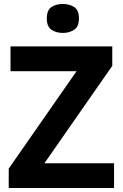

<svg xmlns="http://www.w3.org/2000/svg" viewBox="-20 -948 619 968"><path d="M555 0H24V-98L366 -589H33V-714H546V-616L204 -125H555ZM297 -928Q330 -928 354 -912.5Q378 -897 378 -855Q378 -814 354 -798Q330 -782 297 -782Q263 -782 239.5 -798Q216 -814 216 -855Q216 -897 239.5 -912.5Q263 -928 297 -928Z"/></svg>

Font: Noto Sans
Style: Bold
Weight: 700
Designer: Monotype Design Team
Foundry: Monotype Imaging Inc.
Version: Version 2.000;GOOG;noto-source:20170915:90ef993387c0; ttfaut